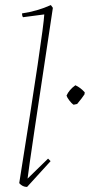

<svg xmlns="http://www.w3.org/2000/svg" viewBox="-20 -732 356 759"><path d="M87 7Q69 7 56 -8Q152 -609 155 -675L71 -664Q67 -669 67 -679Q128 -688 181 -712L189 -701Q94 -74 89 -26L170 -105L180 -95ZM271 -318Q263 -323 254 -335Q245 -347 243 -354Q253 -377 278 -395Q298 -386 315 -367L314 -359Q305 -345 285 -321Z"/></svg>

Font: Albura ExtraLight
Style: Italic
Weight: 156
Italic angle: -7°
Designer: Mercedes Jáuregui
Foundry: Omnibus-Type Team
Version: Version 1.000